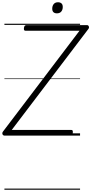

<svg xmlns="http://www.w3.org/2000/svg" viewBox="-39 -1199 807 1698"><path d="M-1 0Q-8 0 -13 -5.5Q-18 -11 -18.5 -19Q-19 -27 -13 -35L664 -927H187Q178 -927 174.5 -933Q171 -939 173 -953Q175 -966 180.5 -971.5Q186 -977 195 -977H730Q742 -977 746.5 -965Q751 -953 742 -942L65 -50H590Q600 -50 603 -44.5Q606 -39 605 -26Q603 -12 597.5 -6Q592 0 582 0ZM464 -1081Q445 -1081 434 -1091Q423 -1101 423 -1122Q423 -1147 436 -1163Q449 -1179 474 -1179Q493 -1179 504.5 -1169Q516 -1159 516 -1137Q516 -1113 503 -1097Q490 -1081 464 -1081ZM0 469H669V479H0ZM0 -20H669V0H0ZM0 -505H669V-500H0ZM0 -989H669V-979H0Z"/></svg>

Font: Playwrite DE VA Guides
Style: Regular
Weight: 400
Designer: Veronika Burian, José Scaglione
Foundry: TypeTogether
Version: Version 1.003